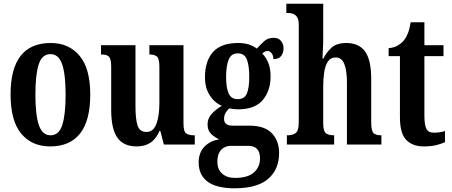

<svg xmlns="http://www.w3.org/2000/svg" viewBox="-20 -780 2437 1036"><path d="M251 10Q151 10 94 -59.5Q37 -129 37 -270Q37 -548 254 -548Q352 -548 409.5 -479Q467 -410 467 -270Q467 -129 412 -59.5Q357 10 251 10ZM253 -50Q298 -50 316 -105.5Q334 -161 334 -270Q334 -378 315.5 -433Q297 -488 252 -488Q207 -488 189 -433Q171 -378 171 -270Q171 -161 189.5 -105.5Q208 -50 253 -50Z M718 10Q646 10 613 -37.5Q580 -85 580 -187V-417Q580 -460 569 -473Q558 -486 528 -486H525V-536H711V-208Q711 -136 722.5 -102Q734 -68 770 -68Q807 -68 823.5 -110.5Q840 -153 840 -224V-420Q840 -465 826 -475.5Q812 -486 789 -486H786V-536H970V-114Q970 -70 985 -60Q1000 -50 1024 -50H1031V0H864L845 -74H841Q821 -29 791 -9.5Q761 10 718 10Z M1246 236Q1148 236 1100 200Q1052 164 1052 97Q1052 43 1083.5 11Q1115 -21 1163 -28Q1140 -38 1120 -56.5Q1100 -75 1100 -109Q1100 -141 1121.5 -165Q1143 -189 1177 -209Q1137 -226 1111.5 -266Q1086 -306 1086 -363Q1086 -451 1129.5 -499.5Q1173 -548 1265 -548Q1297 -548 1321 -540.5Q1345 -533 1366 -518Q1383 -537 1404 -556.5Q1425 -576 1456 -576Q1483 -576 1496.5 -559Q1510 -542 1510 -519Q1510 -496 1497.5 -478.5Q1485 -461 1455 -461Q1455 -482 1445 -493.5Q1435 -505 1425 -505Q1415 -505 1408.5 -501Q1402 -497 1395 -492Q1414 -472 1427 -442.5Q1440 -413 1440 -368Q1440 -290 1397.5 -240Q1355 -190 1265 -190Q1255 -190 1240 -191.5Q1225 -193 1217 -195Q1208 -188 1198.5 -173Q1189 -158 1189 -139Q1189 -119 1201.5 -110.5Q1214 -102 1233 -102H1325Q1408 -102 1447 -61Q1486 -20 1486 46Q1486 134 1427 185Q1368 236 1246 236ZM1263 -245Q1300 -245 1312.5 -276.5Q1325 -308 1325 -365Q1325 -424 1312.5 -458Q1300 -492 1263 -492Q1227 -492 1213.5 -457.5Q1200 -423 1200 -364Q1200 -308 1213.5 -276.5Q1227 -245 1263 -245ZM1248 180Q1317 180 1350 150.5Q1383 121 1383 75Q1383 7 1320 7H1223Q1208 7 1191.5 15Q1175 23 1164 41.5Q1153 60 1153 94Q1153 134 1179 157Q1205 180 1248 180Z M1528 0V-50H1533Q1558 -50 1575 -62Q1592 -74 1592 -119V-648Q1592 -675 1582.5 -688.5Q1573 -702 1559.5 -706Q1546 -710 1536 -710H1525V-760H1724V-570Q1724 -539 1722 -509Q1720 -479 1720 -464H1725Q1740 -496 1768 -522Q1796 -548 1849 -548Q1917 -548 1950 -502Q1983 -456 1983 -354V-121Q1983 -74 1995.5 -62Q2008 -50 2036 -50H2038V0H1852V-334Q1852 -399 1838 -434.5Q1824 -470 1791 -470Q1764 -470 1749.5 -448.5Q1735 -427 1729.5 -391.5Q1724 -356 1724 -312V-116Q1724 -72 1738.5 -61Q1753 -50 1780 -50H1783V0Z M2267 10Q2206 10 2172 -25Q2138 -60 2138 -147V-477H2077V-520Q2108 -523 2128 -535.5Q2148 -548 2160 -563Q2172 -578 2181 -600.5Q2190 -623 2196 -660H2270V-536H2373V-477H2270V-155Q2270 -107 2280.5 -85.5Q2291 -64 2321 -64Q2353 -64 2381 -73V-13Q2367 -6 2338 2Q2309 10 2267 10Z"/></svg>

Font: Noto Serif ExtraCondensed
Style: Bold
Weight: 700
Width: 2
Designer: Monotype Design Team
Foundry: Monotype Imaging Inc.
Version: Version 2.014; ttfautohint (v1.8.4.7-5d5b)